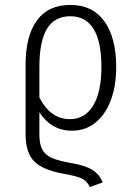

<svg xmlns="http://www.w3.org/2000/svg" viewBox="-20 -554 554 780"><path d="M397 187 345 206Q334 182 313 171.5Q292 161 234 151Q153 136 118.5 101Q84 66 84 -8V-292Q84 -408 130 -471Q176 -534 266 -534Q356 -534 404 -467.5Q452 -401 452 -282Q452 -205 430 -146.5Q408 -88 367.5 -55.5Q327 -23 272 -23Q189 -23 140 -98V-7Q140 31 151.5 53Q163 75 189.5 87Q216 99 267 108Q327 118 356 136.5Q385 155 397 187ZM140 -283V-158Q185 -70 264 -70Q325 -70 358.5 -125Q392 -180 392 -282Q392 -385 360 -436.5Q328 -488 266 -488Q201 -488 170.5 -436.5Q140 -385 140 -283Z"/></svg>

Font: Fira Sans Condensed Light
Style: Regular
Weight: 300
Width: 3
Designer: bBox Type GmbH & Carrois Corporate GbR & Edenspiekermann AG
Foundry: bBox Type GmbH & Carrois Corporate GbR & Edenspiekermann AG
Version: Version 4.301